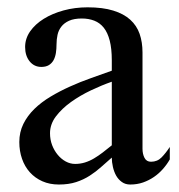

<svg xmlns="http://www.w3.org/2000/svg" viewBox="-20 -489 485 519"><path d="M365.2 -86.9Q365.2 -72.8 370.6 -62.3Q376 -51.8 388.2 -51.8Q405.3 -51.8 416.7 -63.5Q428.2 -75.2 439 -91.8V-58.1Q431.2 -44.4 420.4 -32.2Q409.7 -20 396.2 -10.7Q382.8 -1.5 366.7 4.2Q350.6 9.8 332 9.8Q318.8 9.8 309.3 2.9Q299.8 -3.9 293.9 -14.4Q288.1 -24.9 285.2 -37.8Q282.2 -50.8 282.2 -63Q267.6 -50.3 253.4 -37.6Q239.3 -24.9 222.7 -14.2Q206.1 -3.4 185.8 3.2Q165.5 9.8 139.2 9.8Q114.3 9.8 94.5 1Q74.7 -7.8 60.8 -23.2Q46.9 -38.6 39.6 -59.6Q32.2 -80.6 32.2 -105Q32.2 -131.8 43.2 -154.1Q54.2 -176.3 73 -194.6Q91.8 -212.9 116.7 -227.8Q141.6 -242.7 169.2 -255.1Q196.8 -267.6 225.8 -277.8Q254.9 -288.1 282.2 -297.9V-326.2Q282.2 -357.4 276.6 -379.2Q271 -400.9 260.5 -414.1Q250 -427.2 234.9 -433.1Q219.7 -439 201.2 -439Q180.2 -439 166.7 -432.9Q153.3 -426.8 145.8 -417Q138.2 -407.2 135.5 -394.8Q132.8 -382.3 132.8 -369.1Q132.8 -356.9 131.1 -345.9Q129.4 -335 124.8 -326.4Q120.1 -317.9 112.1 -313Q104 -308.1 91.8 -308.1Q72.3 -308.1 60.1 -323.2Q47.9 -338.4 47.9 -361.8Q47.9 -384.8 61.5 -404.3Q75.2 -423.8 98.4 -438.2Q121.6 -452.6 152.1 -460.9Q182.6 -469.2 216.8 -469.2Q257.8 -469.2 286.1 -460.4Q314.5 -451.7 332 -435.8Q349.6 -419.9 357.4 -397.5Q365.2 -375 365.2 -347.2ZM282.2 -268.1Q255.4 -258.8 226.1 -244.9Q196.8 -231 172.1 -213.4Q147.5 -195.8 131.3 -174.6Q115.2 -153.3 115.2 -128.9Q115.2 -111.8 120.8 -96.9Q126.5 -82 136 -70.6Q145.5 -59.1 157.7 -52.5Q169.9 -45.9 183.1 -45.9Q196.8 -45.9 209.5 -49.8Q222.2 -53.7 234.1 -60.8Q246.1 -67.9 257.8 -76.9Q269.5 -85.9 282.2 -96.2Z"/></svg>

Font: Tuladha Jejeg
Style: Regular
Weight: 400
Designer: R.S. Wihananto
Foundry: R.S. Wihananto
Version: Version 1.92